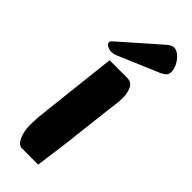

<svg xmlns="http://www.w3.org/2000/svg" viewBox="-243 -740 783 783"><g transform="rotate(45 148.5 -349.0)"><path d="M86 16Q67 16 54.5 -11.5Q42 -39 42 -73Q42 -96 43.5 -116Q45 -136 49 -170L85 -491H187Q212 -491 222 -469Q232 -447 232 -419Q232 -405 230 -389.5Q228 -374 224 -342L205 -179Q200 -130 195 -95Q190 -60 186.5 -33.5Q183 -7 180 16ZM40 -555Q31 -547 31 -541Q31 -533 41.5 -526.5Q52 -520 64 -520Q72 -520 77.5 -521Q83 -522 90 -525L267 -600Q282 -607 289.5 -614.5Q297 -622 297 -637Q297 -653 287.5 -671Q278 -689 263.5 -701.5Q249 -714 235 -714Q221 -714 205 -700Z"/></g></svg>

Font: Alkatra
Style: Bold
Weight: 700
Designer: Suman Bhandary
Version: Version 1.100;gftools[0.9.22]